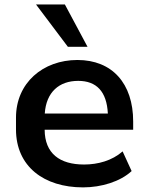

<svg xmlns="http://www.w3.org/2000/svg" viewBox="-20 -813 646 844"><path d="M345.2 10.7C426.3 10.7 509.3 -15.1 558.6 -61L519 -147.5C472.7 -106.9 410.6 -89.8 349.6 -89.8C242.7 -89.8 176.8 -138.2 176.3 -242.7H565.4V-278.8C565.4 -446.3 473.1 -549.3 320.3 -549.3C168.9 -549.3 50.3 -448.7 50.3 -295.9V-244.1C50.3 -81.5 172.9 10.7 345.2 10.7ZM323.7 -457.5C403.8 -457.5 449.2 -411.1 454.1 -314H176.8C183.1 -408.2 240.2 -457.5 323.7 -457.5ZM364.7 -607.4 265.1 -793.5H138.2L278.3 -607.4Z"/></svg>

Font: Winston SemiBold
Style: Regular
Weight: 600
Designer: Vernon Adams, Kim Jin-seong, David Berlow, Cristiano Sobral
Foundry: The Winston Project Authors
Version: Version 3.004